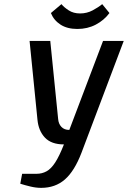

<svg xmlns="http://www.w3.org/2000/svg" viewBox="-20 -898 618 928"><path d="M179 10Q154 10 127 3.5Q100 -3 78 -10L87 -58H157Q183 -58 205 -70Q227 -82 247 -113Q267 -144 289 -200Q228 -200 197 -233Q166 -266 161 -320L123 -700H223L261 -323Q263 -299 277 -284.5Q291 -270 315 -270L478 -700H578L374 -160Q340 -71 293.5 -30.5Q247 10 179 10ZM354 -758Q305 -758 272.5 -779Q240 -800 226 -835L277 -878Q289 -863 312 -848Q335 -833 367 -833Q400 -833 428 -848Q456 -863 474 -878L509 -835Q483 -800 443 -779Q403 -758 354 -758Z"/></svg>

Font: Cuprum Medium
Style: Italic
Weight: 500
Italic angle: -10°
Version: Version 3.000